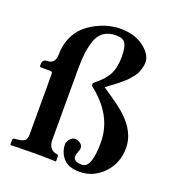

<svg xmlns="http://www.w3.org/2000/svg" viewBox="-129 -801 838 915"><g transform="rotate(20 290.0 -344.0)"><path d="M91.8 -481.9Q91.8 -528.8 108.9 -567.4Q126 -606 152.1 -629.4Q178.2 -652.8 210.7 -668.9Q243.2 -685.1 272.5 -691.7Q301.8 -698.2 327.1 -698.2Q400.4 -698.2 446.8 -662.6Q493.2 -627 493.2 -586.9Q493.2 -572.8 489 -558.8Q484.9 -544.9 481 -534.4Q477.1 -523.9 466.1 -511Q455.1 -498 449 -490.5Q442.9 -482.9 426.5 -469Q410.2 -455.1 403.6 -450Q397 -444.8 377 -429.9Q356.9 -415 352.1 -411.1V-409.2Q442.4 -349.1 472.2 -320.8Q545.9 -251.5 545.9 -172.9Q545.9 -94.7 495.4 -42.5Q444.8 9.8 375 9.8Q317.9 9.8 292 -20.5Q266.1 -50.8 266.1 -90.8Q266.1 -103 278.1 -116.9Q290 -130.9 301.8 -130.9Q317.9 -130.9 330.3 -121.3Q342.8 -111.8 342.8 -98.1Q342.8 -90.3 336.9 -76.2Q331.1 -62 331.1 -53.2Q331.1 -26.4 375 -25.9Q423.8 -25.9 423.8 -155.8Q423.8 -294.9 291 -396V-409.2Q340.8 -448.2 359.4 -483.6Q377.9 -519 377.9 -574.2Q377.9 -620.1 366.5 -640.6Q355 -661.1 317.9 -661.1Q280.8 -661.1 256.3 -644Q231.9 -627 220.9 -593.5Q210 -560.1 206.1 -527.1Q202.1 -494.1 202.1 -446.8V-90.8Q202.1 -39.1 246.1 -32.2Q253.9 -31.2 253.9 -22.9V0L252 2Q184.1 0 145 0L23.9 2L22 0V-22.9Q22 -30.8 29.8 -32.2L48.8 -34.2Q73.7 -37.1 82.8 -46.1Q91.8 -55.2 91.8 -77.1V-378.9Q91.8 -388.7 89.4 -391.8Q86.9 -395 77.1 -395H33.2Q27.3 -395 26.9 -399.9V-414.1Q26.9 -420.9 32.5 -427.5Q38.1 -434.1 49.8 -434.1Q91.8 -434.1 91.8 -481.9Z"/></g></svg>

Font: Linux Libertine
Style: Semibold
Weight: 600
Designer: Philipp H. Poll
Foundry: Philipp H. Poll
Version: Version 5.1.2 ; ttfautohint (v0.9)